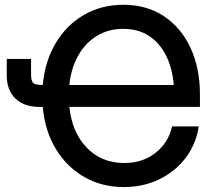

<svg xmlns="http://www.w3.org/2000/svg" viewBox="-20 -759 887 791"><path d="M490.7 11.7Q399.4 11.7 327.1 -29.8Q254.9 -71.3 210 -145.5Q165 -219.7 156.2 -318.4H144Q79.6 -318.4 43.7 -352.8Q7.8 -387.2 7.8 -449.2V-516.1H107.9V-454.6Q107.9 -425.8 116.5 -417.5Q125 -409.2 151.9 -409.2H156.2Q165 -506.8 209.5 -581.3Q253.9 -655.8 325.7 -697.5Q397.5 -739.3 488.3 -739.3Q585.4 -739.3 656.2 -691.7Q727.1 -644 765.4 -560.8Q803.7 -477.5 803.7 -369.6V-318.8H265.6Q276.9 -213.4 337.6 -150.4Q398.4 -87.4 492.2 -87.4Q567.4 -87.4 620.6 -129.2Q673.8 -170.9 689 -238.3H798.8Q787.6 -164.1 744.4 -107.9Q701.2 -51.8 635.5 -20Q569.8 11.7 490.7 11.7ZM265.6 -408.7H695.8Q690.4 -476.6 664.8 -528.8Q639.2 -581.1 594.5 -610.6Q549.8 -640.1 487.8 -640.1Q426.8 -640.1 379.4 -611.3Q332 -582.5 302.5 -530.5Q272.9 -478.5 265.6 -408.7Z"/></svg>

Font: Inter Display Medium
Style: Regular
Weight: 500
Designer: Rasmus Andersson
Foundry: rsms
Version: Version 4.001;git-9221beed3